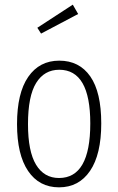

<svg xmlns="http://www.w3.org/2000/svg" viewBox="-20 -792 507 823"><path d="M414 -263Q414 -130 366 -59.5Q318 11 233 11Q148 11 100.5 -59Q53 -129 53 -260Q53 -393 101 -462.5Q149 -532 234 -532Q320 -532 367 -464.5Q414 -397 414 -263ZM100 -260Q100 -143 134.5 -86Q169 -29 233 -29Q367 -29 367 -263Q367 -493 234 -493Q170 -493 135 -436.5Q100 -380 100 -260ZM292 -772 315 -732 156 -648 140 -673Z"/></svg>

Font: Fira Sans Extra Condensed ExtraLight
Style: Regular
Weight: 275
Width: 1
Designer: Carrois Corporate & Edenspiekermann AG
Foundry: Carrois Corporate GbR & Edenspiekermann AG
Version: Version 4.203